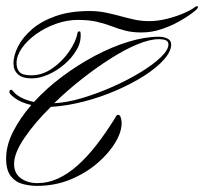

<svg xmlns="http://www.w3.org/2000/svg" viewBox="-20 -607 667 627"><path d="M623 -587Q629 -587 625 -580Q623 -576 606.5 -563.5Q590 -551 564 -536.5Q538 -522 506.5 -511.5Q475 -501 442 -501Q412 -501 389 -507Q366 -513 344 -521.5Q322 -530 296 -536Q270 -542 234 -542Q199 -542 163.5 -529.5Q128 -517 98.5 -496Q69 -475 51.5 -450Q34 -425 34 -401Q34 -382 44 -371.5Q54 -361 82 -361Q118 -361 150.5 -383.5Q183 -406 205.5 -438.5Q228 -471 233 -499Q234 -504 238.5 -504.5Q243 -505 243 -500Q246 -472 231 -445.5Q216 -419 191 -397.5Q166 -376 137.5 -363.5Q109 -351 84 -351Q53 -351 38.5 -364.5Q24 -378 24 -400Q24 -426 39 -455.5Q54 -485 84.5 -511.5Q115 -538 162 -554.5Q209 -571 273 -571Q300 -571 324.5 -566Q349 -561 372.5 -554.5Q396 -548 419 -543Q442 -538 467 -538Q495 -538 525 -545.5Q555 -553 580.5 -564Q606 -575 618 -585Q622 -587 623 -587ZM498 -487Q515 -487 527 -481Q539 -475 539 -462Q539 -439 515 -412Q491 -385 450 -359Q409 -333 358 -311Q307 -289 252 -275Q197 -261 146 -258Q94 -207 60 -157Q26 -107 26 -72Q26 -41 48 -25Q70 -9 102 -9Q137 -9 169.5 -24Q202 -39 233 -66.5Q264 -94 294.5 -133Q325 -172 356 -222Q360 -232 366 -232Q371 -232 373.5 -225.5Q376 -219 377 -210Q379 -180 358 -144Q337 -108 299 -75Q261 -42 210.5 -21Q160 0 101 0Q78 0 54.5 -6Q31 -12 15.5 -31.5Q0 -51 0 -89Q0 -132 22.5 -176.5Q45 -221 82 -264Q49 -272 31 -285Q13 -298 11 -304Q10 -308 11.5 -311Q13 -314 16 -314Q19 -314 21 -311Q31 -298 49 -288.5Q67 -279 91 -274Q131 -318 182.5 -356.5Q234 -395 289.5 -424.5Q345 -454 399 -470.5Q453 -487 498 -487ZM157 -270Q199 -272 249 -287Q299 -302 348.5 -324Q398 -346 439 -371Q480 -396 505 -420Q530 -444 530 -462Q530 -471 522.5 -475Q515 -479 498 -479Q469 -479 428 -462Q387 -445 340 -415Q293 -385 246 -348Q199 -311 157 -270Z"/></svg>

Font: Kapakana
Style: Regular
Weight: 400
Designer: Kousuke Nagai
Version: Version 1.002